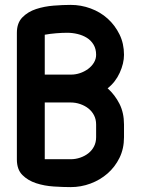

<svg xmlns="http://www.w3.org/2000/svg" viewBox="-20 -757 580 785"><path d="M487 -533Q487 -498 469.5 -459.5Q452 -421 420 -396Q450 -369 468.5 -332.5Q487 -296 487 -248V-196Q487 -149 468.5 -111.5Q450 -74 419.5 -47.5Q389 -21 350 -6.5Q311 8 269 8Q238 8 199.5 5.5Q161 3 127.5 -8Q94 -19 71.5 -41.5Q49 -64 49 -105V-623Q49 -663 71.5 -686Q94 -709 127.5 -720Q161 -731 199.5 -734Q238 -737 269 -737Q311 -737 350.5 -722.5Q390 -708 420 -681Q450 -654 468.5 -616.5Q487 -579 487 -533ZM163 -338V-106H269Q289 -106 308 -112.5Q327 -119 341.5 -130.5Q356 -142 364.5 -158.5Q373 -175 373 -196V-248Q373 -269 364.5 -285.5Q356 -302 341.5 -313.5Q327 -325 308 -331.5Q289 -338 269 -338ZM271 -452Q289 -452 307 -458Q325 -464 340 -475Q355 -486 364 -501Q373 -516 373 -533Q373 -557 362.5 -574.5Q352 -592 335 -602.5Q318 -613 297 -618Q276 -623 255 -623Q234 -623 209.5 -621Q185 -619 163 -615V-452Z"/></svg>

Font: VDS
Style: Bold
Weight: 700
Designer: artmaker
Foundry: artmaker
Version: Version 1.000 2009 initial release